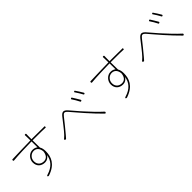

<svg xmlns="http://www.w3.org/2000/svg" viewBox="246 -2017 3288 3288"><g transform="rotate(-45 1890.0 -373.0)"><path d="M383 -243C361 -264 347 -294 347 -333C347 -372 362 -404 384 -426C407 -449 437 -463 469 -463C526 -463 573 -429 583 -342C576 -264 539 -212 470 -212C436 -212 405 -223 383 -243ZM586 -515 585 -604H610H634C769 -604 846 -603 896 -600C906 -600 904 -605 904 -615C904 -624 907 -629 898 -629C855 -629 765 -631 633 -631H585L586 -729C586 -733 586 -741 587 -749C588 -762 584 -768 571 -768C557 -768 553 -764 555 -750C555 -743 556 -735 556 -729L558 -630C399 -628 220 -621 114 -618C103 -618 102 -612 102 -601C102 -589 106 -584 118 -585C241 -596 416 -602 559 -604L560 -460C536 -479 506 -490 467 -490C387 -490 318 -417 318 -333C318 -239 381 -184 470 -184C515 -184 559 -208 582 -254C566 -137 496 -51 350 -7C334 -3 323 7 335 18C341 23 354 23 361 20C564 -49 614 -179 614 -312C614 -358 606 -397 587 -427Z M1669 -170C1708 -128 1747 -88 1783 -53C1791 -45 1798 -46 1806 -55C1814 -63 1813 -71 1805 -79C1723 -152 1620 -262 1568 -321C1500 -392 1427 -485 1376 -540C1319 -603 1280 -590 1234 -534C1179 -467 1090 -344 1032 -285C1011 -265 995 -249 977 -235C975 -233 974 -231 977 -228L985 -219L987 -217C995 -210 1003 -210 1008 -216C1021 -231 1038 -249 1052 -266C1110 -331 1201 -450 1254 -515C1293 -562 1312 -571 1361 -518C1406 -469 1482 -374 1549 -301C1585 -262 1627 -215 1669 -170ZM1618 -582C1603 -606 1588 -629 1578 -646C1573 -653 1568 -652 1560 -648C1550 -643 1546 -638 1553 -629C1566 -611 1580 -588 1594 -564C1609 -539 1622 -515 1631 -496C1636 -486 1642 -486 1652 -491C1662 -496 1664 -501 1660 -511C1648 -533 1632 -559 1618 -582ZM1718 -611C1733 -587 1747 -563 1757 -543C1762 -534 1768 -534 1777 -539C1786 -544 1788 -549 1784 -558C1772 -580 1757 -605 1741 -629C1725 -655 1710 -677 1698 -693C1693 -700 1689 -698 1682 -694C1673 -689 1670 -684 1676 -676C1689 -658 1704 -635 1718 -611Z M2273 -243C2251 -264 2237 -294 2237 -333C2237 -372 2252 -404 2274 -426C2297 -449 2327 -463 2359 -463C2416 -463 2463 -429 2473 -342C2466 -264 2429 -212 2360 -212C2326 -212 2295 -223 2273 -243ZM2476 -515 2475 -604H2500H2524C2659 -604 2736 -603 2786 -600C2796 -600 2794 -605 2794 -615C2794 -624 2797 -629 2788 -629C2745 -629 2655 -631 2523 -631H2475L2476 -729C2476 -733 2476 -741 2477 -749C2478 -762 2474 -768 2461 -768C2447 -768 2443 -764 2445 -750C2445 -743 2446 -735 2446 -729L2448 -630C2289 -628 2110 -621 2004 -618C1993 -618 1992 -612 1992 -601C1992 -589 1996 -584 2008 -585C2131 -596 2306 -602 2449 -604L2450 -460C2426 -479 2396 -490 2357 -490C2277 -490 2208 -417 2208 -333C2208 -239 2271 -184 2360 -184C2405 -184 2449 -208 2472 -254C2456 -137 2386 -51 2240 -7C2224 -3 2213 7 2225 18C2231 23 2244 23 2251 20C2454 -49 2504 -179 2504 -312C2504 -358 2496 -397 2477 -427Z M3559 -170C3598 -128 3637 -88 3673 -53C3681 -45 3688 -46 3696 -55C3704 -63 3703 -71 3695 -79C3613 -152 3510 -262 3458 -321C3390 -392 3317 -485 3266 -540C3209 -603 3170 -590 3124 -534C3069 -467 2980 -344 2922 -285C2901 -265 2885 -249 2867 -235C2865 -233 2864 -231 2867 -228L2875 -219L2877 -217C2885 -210 2893 -210 2898 -216C2911 -231 2928 -249 2942 -266C3000 -331 3091 -450 3144 -515C3183 -562 3202 -571 3251 -518C3296 -469 3372 -374 3439 -301C3475 -262 3517 -215 3559 -170ZM3508 -582C3493 -606 3478 -629 3468 -646C3463 -653 3458 -652 3450 -648C3440 -643 3436 -638 3443 -629C3456 -611 3470 -588 3484 -564C3499 -539 3512 -515 3521 -496C3526 -486 3532 -486 3542 -491C3552 -496 3554 -501 3550 -511C3538 -533 3522 -559 3508 -582ZM3608 -611C3623 -587 3637 -563 3647 -543C3652 -534 3658 -534 3667 -539C3676 -544 3678 -549 3674 -558C3662 -580 3647 -605 3631 -629C3615 -655 3600 -677 3588 -693C3583 -700 3579 -698 3572 -694C3563 -689 3560 -684 3566 -676C3579 -658 3594 -635 3608 -611Z"/></g></svg>

Font: GenSenRounded2 TW EL
Style: Regular
Weight: 250
Version: Version 2.100;PS 2.1;hotconv 16.6.51;makeotf.lib2.5.65220 DE